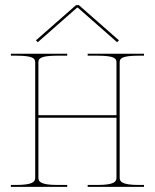

<svg xmlns="http://www.w3.org/2000/svg" viewBox="-20 -730 605 750"><path d="M127.5 -565 281 -700H284L437.5 -565L444.5 -572.5L288 -710H277L120.5 -572.5ZM22.5 -520V-512.5H42.5C111 -512.5 117.5 -501 117.5 -486.5V-36C117.5 -21.5 111 -7.5 42.5 -7.5H22.5V0H242.5V-7.5H205C136.5 -7.5 130 -21.5 130 -36V-270H435V-36C435 -21.5 428.5 -7.5 360 -7.5H322.5V0H542.5V-7.5H522.5C454 -7.5 447.5 -21.5 447.5 -36V-486.5C447.5 -501 454 -512.5 522.5 -512.5H542.5V-520H322.5V-512.5H360C428.5 -512.5 435 -501 435 -486.5V-280H130V-486.5C130 -501 136.5 -512.5 205 -512.5H242.5V-520Z"/></svg>

Font: ZnikomitSC
Style: Regular
Weight: 100
Designer: gluk
Foundry: gluk
Version: Version 0.55